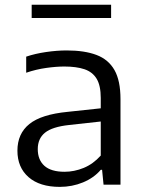

<svg xmlns="http://www.w3.org/2000/svg" viewBox="-20 -758 590 788"><path d="M225.5 9Q143 9 97.2 -31Q51.5 -71 51.5 -139.5Q51.5 -209.5 100.5 -249Q149.5 -288.5 258 -299L417 -316L422.5 -262.5L263.5 -245Q194.5 -237.5 164.8 -213.5Q135 -189.5 135 -146Q135 -102 162.2 -77.5Q189.5 -53 245 -53Q285 -53 323.8 -69Q362.5 -85 393.5 -119.5V-356Q393.5 -406.5 376.8 -434.5Q360 -462.5 326.8 -473.8Q293.5 -485 244 -485Q211 -485 169.8 -479.2Q128.5 -473.5 87.5 -459.5V-525.5Q124.5 -538 169.2 -544.5Q214 -551 254 -551Q327 -551 376 -532.5Q425 -514 449.8 -470.5Q474.5 -427 474.5 -351.5V0H405L399 -61H393.5Q365.5 -28 320.8 -9.5Q276 9 225.5 9ZM110 -684V-738.5H436V-684Z"/></svg>

Font: Encode Sans SemiExpanded
Style: Regular
Weight: 400
Width: 6
Designer: Multiple Designers
Foundry: Impallari Type
Version: Version 3.002